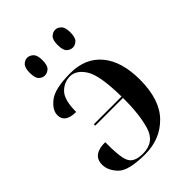

<svg xmlns="http://www.w3.org/2000/svg" viewBox="-221 -855 960 960"><g transform="rotate(-45 259.5 -374.5)"><path d="M350 -628Q365 -628 379.5 -641Q394 -654 394 -691Q394 -727 379.5 -740.5Q365 -754 350 -754Q332 -754 318 -740.5Q304 -727 304 -691Q304 -654 318 -641Q332 -628 350 -628ZM151 -628Q168 -628 182.5 -641Q197 -654 197 -691Q197 -727 182.5 -740.5Q168 -754 151 -754Q135 -754 121 -740.5Q107 -727 107 -691Q107 -654 121 -641Q135 -628 151 -628ZM228 5Q334 5 403.5 -65.5Q473 -136 473 -278Q473 -406 414.5 -476.5Q356 -547 250 -547Q140 -547 97.5 -513.5Q55 -480 55 -444Q55 -389 133 -389Q133 -474 164 -505.5Q195 -537 237 -537Q281 -537 313.5 -486Q346 -435 348 -283H152V-273H348Q349 -156 326 -80.5Q303 -5 222 -5Q160 -5 143.5 -41.5Q127 -78 129 -179Q88 -181 63 -164Q38 -147 38 -110Q38 -70 74 -32.5Q110 5 228 5Z"/></g></svg>

Font: Noto Serif Display Semi
Style: Regular
Weight: 600
Designer: Monotype Design Team
Foundry: Monotype Imaging Inc.
Version: Version 1.900